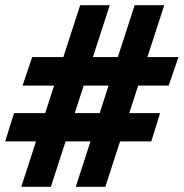

<svg xmlns="http://www.w3.org/2000/svg" viewBox="-23 -720 708 740"><path d="M269 0 496 -700H610L383 0ZM-3 -175 31 -284H594L560 -175ZM59 0 286 -700H400L173 0ZM64 -390 101 -500H665L627 -390Z"/></svg>

Font: Figtree ExtraBold
Style: Italic
Weight: 800
Italic angle: -9.5°
Foundry: Erik Kennedy
Version: Version 2.001;gftools[0.9.30]